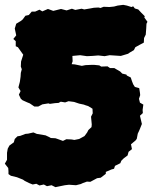

<svg xmlns="http://www.w3.org/2000/svg" viewBox="-43 -666 629 793"><path d="M186 107 170 99 151 103 138 96 120 100 107 93 92 96 77 90 59 81 52 76 27 66 2 60 -8 53V41L-9 28L-23 10L-14 -6V-35L-11 -52L-4 -65L14 -78L18 -92L29 -103L41 -105L62 -113L73 -114L95 -119L109 -113L145 -107L160 -100L167 -96L186 -95L192 -93L217 -84L231 -91L253 -90L264 -88L284 -92L306 -104L317 -119L322 -129L335 -141L336 -152L333 -184L340 -198L339 -217L321 -228L311 -231L303 -234L284 -238L263 -245L240 -248L226 -243L208 -246L199 -241L184 -240L163 -237L157 -239L132 -235L115 -226H99L80 -239L70 -243L50 -252L43 -258L35 -275L42 -290L33 -305L39 -328L42 -349L43 -365L47 -380L43 -391L44 -412L53 -440L31 -471L22 -475V-496L12 -505L24 -520L18 -548L24 -568L44 -580L51 -586L62 -601L76 -604L88 -618H102L120 -626L132 -619L155 -629L177 -621L209 -629L232 -623L254 -630L268 -625L294 -630L305 -627L329 -631L345 -634L364 -635L372 -633L385 -638L409 -637L428 -639L443 -643L466 -646L481 -643L500 -637L507 -640L514 -631L528 -627L540 -614L555 -599L553 -594L566 -576L562 -568L561 -549L559 -523L552 -509L551 -490L534 -481L516 -471L510 -459L493 -449L486 -444L456 -435L410 -438L389 -434L363 -437L338 -435L316 -434L288 -438L256 -435L257 -413L253 -401L266 -400L295 -394L310 -397L333 -398H347L367 -396L375 -391L401 -392L411 -385H429L439 -379L453 -371L462 -362L479 -358L481 -354L497 -346L502 -331L507 -318L514 -307L532 -302L535 -283L536 -273L531 -258L535 -242L549 -234L546 -212L547 -199L535 -188L543 -154L533 -129L526 -114L522 -93L518 -87L498 -70L502 -50L488 -39L484 -24L468 -12L458 -2L454 8L432 19L428 31L417 34L394 44V52L373 68L358 70L330 85L316 84L297 91L291 94L271 99L242 97L225 99Z"/></svg>

Font: Winky Rough Black
Style: Italic
Weight: 900
Italic angle: -8.97852°
Designer: Simon Atzbach
Foundry: typofactur
Version: Version 1.206; ttfautohint (v1.8.4.7-5d5b)